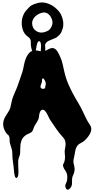

<svg xmlns="http://www.w3.org/2000/svg" viewBox="-20 -1111 788 1606"><path d="M77 -258Q81 -280 89 -300.5Q97 -321 106 -341.5Q115 -362 123.5 -382.5Q132 -403 138 -424Q144 -445 152.5 -466Q161 -487 167 -508Q174 -531 179.5 -562Q185 -593 195.5 -620.5Q206 -648 224 -668Q242 -688 273 -689Q292 -690 309.5 -684.5Q327 -679 345 -682Q355 -684 364 -688.5Q373 -693 381.5 -697.5Q390 -702 399 -705.5Q408 -709 419 -709Q432 -709 441.5 -701.5Q451 -694 458.5 -683.5Q466 -673 471.5 -661Q477 -649 482 -639Q496 -608 503 -578.5Q510 -549 517 -516Q530 -456 555.5 -398.5Q581 -341 612 -288Q623 -269 634.5 -250.5Q646 -232 656 -212L668 -188Q683 -158 697 -127.5Q711 -97 731 -68Q744 -50 743.5 -30.5Q743 -11 732 9Q715 40 688 64Q674 77 653.5 87Q633 97 623 114Q612 132 608.5 157Q605 182 600 203Q595 221 594 234Q593 247 598 265Q603 282 604 298.5Q605 315 600 332Q597 344 591.5 354.5Q586 365 584 378Q582 391 582.5 404Q583 417 582 430Q581 441 574.5 452.5Q568 464 559.5 470.5Q551 477 542 475Q533 473 528 456Q523 440 530.5 426Q538 412 541 397Q543 385 543 370.5Q543 356 540 344Q535 327 524 312.5Q513 298 508 280Q505 269 509 262.5Q513 256 517 246Q524 226 524 203Q524 192 522.5 180.5Q521 169 521 158Q521 147 523 137Q525 127 527 116Q531 93 526 72Q521 51 504 34Q475 3 450 -34Q425 -71 401 -106Q395 -114 388 -130Q381 -146 372.5 -161Q364 -176 353.5 -186Q343 -196 331 -192Q322 -189 317 -179.5Q312 -170 309.5 -158.5Q307 -147 306 -135.5Q305 -124 302 -117Q297 -103 289.5 -91Q282 -79 274 -66Q266 -54 262 -41Q258 -28 251 -15Q245 -4 229.5 2.5Q214 9 203 15Q188 24 177 35.5Q166 47 160 64Q153 82 151 101Q149 120 149 140V161Q149 171 147 181Q145 191 141.5 198Q138 205 136 214Q131 231 132 251Q133 271 133 289Q133 305 134 320Q135 335 133 351Q132 360 128 367.5Q124 375 119.5 377Q115 379 110.5 375Q106 371 103 357Q98 337 97 317Q96 297 93 277Q91 260 88.5 243Q86 226 84 208Q83 190 83 171Q83 152 78 135Q74 121 69.5 108Q65 95 62 81Q60 67 60.5 52.5Q61 38 54 25Q50 18 45.5 15.5Q41 13 36 7Q-12 -57 18 -123Q25 -137 33.5 -149.5Q42 -162 50 -176Q63 -196 67.5 -215Q72 -234 77 -258ZM323 -405Q316 -388 320.5 -378Q325 -368 343 -368Q354 -368 357 -377.5Q360 -387 362 -401Q363 -408 363 -413Q363 -418 361 -423Q360 -426 357 -433Q354 -440 350 -446Q346 -452 342 -455Q338 -458 334 -452Q331 -447 331.5 -440.5Q332 -434 331 -427Q330 -421 327.5 -415.5Q325 -410 323 -405ZM251 -897Q259 -865 287 -849Q315 -833 347 -841Q365 -846 379.5 -853Q394 -860 404 -876Q419 -900 419 -922Q419 -944 405 -969Q394 -989 375.5 -999.5Q357 -1010 334 -1005Q316 -1001 299 -991.5Q282 -982 269.5 -968Q257 -954 251.5 -936Q246 -918 251 -897ZM195 -820Q177 -840 169 -866.5Q161 -893 161.5 -921Q162 -949 171 -975Q180 -1001 197 -1021Q208 -1033 220.5 -1047Q233 -1061 247 -1068Q263 -1076 282 -1082Q301 -1088 319 -1090Q341 -1092 362 -1087Q383 -1082 402.5 -1072.5Q422 -1063 439 -1049Q456 -1035 470 -1019Q482 -1006 490.5 -988.5Q499 -971 504 -952Q509 -933 509.5 -914Q510 -895 506 -878Q501 -861 495 -846Q489 -831 476 -818Q474 -816 471 -813.5Q468 -811 466 -809Q455 -798 441.5 -792Q428 -786 413.5 -780.5Q399 -775 386 -769Q373 -763 364 -751Q355 -740 357.5 -722.5Q360 -705 358 -691Q357 -686 357 -678.5Q357 -671 356 -663Q355 -655 352.5 -648.5Q350 -642 346 -639Q334 -631 329 -638Q324 -645 322 -657.5Q320 -670 321 -683.5Q322 -697 322 -702Q322 -706 323 -717.5Q324 -729 322.5 -740.5Q321 -752 317 -760Q313 -768 304 -766Q298 -764 294 -755Q290 -746 287.5 -735Q285 -724 283.5 -713Q282 -702 281 -697Q279 -691 276.5 -681.5Q274 -672 266 -671Q259 -670 254 -677Q249 -684 246 -693.5Q243 -703 241.5 -712.5Q240 -722 239 -727Q237 -740 238 -756Q239 -772 233 -783Q228 -794 215.5 -802.5Q203 -811 195 -820Z"/></svg>

Font: Double Feature
Style: Regular
Weight: 400
Designer: David Shetterly
Foundry: David Shetterly
Version: Version 2.100 1997 initial release